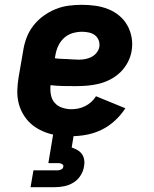

<svg xmlns="http://www.w3.org/2000/svg" viewBox="-20 -558 640 798"><path d="M277 8Q251 8 226.5 5.5Q202 3 179 -4.5Q156 -12 135.5 -24Q115 -36 99 -53Q83 -70 72 -91Q61 -112 56 -136Q51 -160 52 -185Q53 -210 57 -235L76 -345Q80 -373 90 -400Q100 -427 118 -450.5Q136 -474 160 -491.5Q184 -509 211 -520Q238 -531 266 -534.5Q294 -538 321 -538Q349 -538 377 -534Q405 -530 430 -520Q455 -510 475.5 -493Q496 -476 509 -453Q522 -430 527 -402.5Q532 -375 527 -346Q523 -322 511 -299Q499 -276 480.5 -258Q462 -240 439 -228Q416 -216 391.5 -210Q367 -204 343 -202Q319 -200 295 -200Q269 -200 242.5 -200.5Q216 -201 190 -204Q188 -184 191.5 -164.5Q195 -145 207 -131Q219 -117 238 -110.5Q257 -104 277 -104Q291 -104 305.5 -107Q320 -110 334 -117Q348 -124 359.5 -134.5Q371 -145 379 -158L501 -108Q483 -80 457.5 -56.5Q432 -33 402 -18.5Q372 -4 340 2Q308 8 277 8ZM308 -310Q321 -310 334.5 -312.5Q348 -315 360.5 -321.5Q373 -328 382 -339.5Q391 -351 393 -364Q395 -379 389.5 -392Q384 -405 373.5 -412.5Q363 -420 349 -423Q335 -426 321 -426Q301 -426 281 -420Q261 -414 245.5 -399.5Q230 -385 221.5 -366Q213 -347 210 -327L208 -316Q221 -314 233.5 -313.5Q246 -313 258.5 -312.5Q271 -312 283.5 -311Q296 -310 308 -310ZM107 220 119 150H219Q226 150 234 146.5Q242 143 243 135Q245 128 238 124Q231 120 224 120H181L201 0H287L278 55Q290 59 301.5 65.5Q313 72 320.5 82.5Q328 93 330 107Q332 121 329 135Q326 154 314.5 172Q303 190 285 201Q267 212 247 216Q227 220 207 220Z"/></svg>

Font: Iosevka Slab Heavy Extended
Style: Italic
Weight: 900
Width: 7
Italic angle: -9°
Monospace: yes
Designer: Belleve Invis
Foundry: Belleve Invis
Version: Version 11.1.0; ttfautohint (v1.8.3)